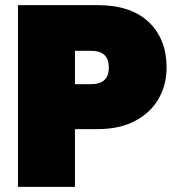

<svg xmlns="http://www.w3.org/2000/svg" viewBox="-20 -728 689 748"><path d="M360 -225H272V0H50V-708H360Q490 -708 559.5 -642Q629 -576 629 -465Q629 -398 598 -343.5Q567 -289 506.5 -257Q446 -225 360 -225ZM404 -465Q404 -530 335 -530H272V-400H335Q404 -400 404 -465Z"/></svg>

Font: Poppins Black A&M
Style: Regular
Weight: 900
Designer: Ninad Kale (Devanagari), Jonny Pinhorn (Latin)
Foundry: Indian Type Foundry
Version: 4.004